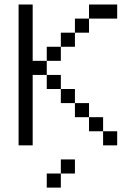

<svg xmlns="http://www.w3.org/2000/svg" viewBox="-20 -645 602 852"><path d="M62.5 -625V0H125V-312.5H187.5V-375H125V-625ZM187.5 187.5H250V125H187.5ZM187.5 -250H250V-312.5H187.5ZM187.5 -375H250V-437.5H187.5ZM250 125H312.5V62.5H250ZM250 -187.5H312.5V-250H250ZM250 -437.5H312.5V-500H250ZM312.5 -125H375V-187.5H312.5ZM312.5 -500H375V-562.5H312.5ZM375 -62.5H437.5V-125H375ZM375 -562.5H500V-625H375ZM437.5 0H500V-62.5H437.5Z"/></svg>

Font: ChillMoonMono
Style: Regular
Weight: 400
Designer: Warren2060
Foundry: ChillType
Version: Version 1.000;Glyphs 3.1.1 (3135)